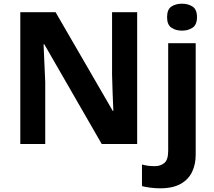

<svg xmlns="http://www.w3.org/2000/svg" viewBox="-20 -780 1158 1040"><path d="M281 -714 591 -179H594Q592 -228 590 -276.5Q588 -325 587 -376V-714H723V0H531L220 -540H216L225 -336V0H90V-714ZM885 -687Q885 -729 908.5 -744.5Q932 -760 966 -760Q999 -760 1023 -744.5Q1047 -729 1047 -687Q1047 -646 1023 -630Q999 -614 966 -614Q932 -614 908.5 -630Q885 -646 885 -687ZM847 240Q821 240 794 236.5Q767 233 749 228V111Q767 116 783 118Q799 120 819 120Q849 120 870 103Q891 86 891 37V-546H1040V59Q1040 109 1021 150Q1002 191 959.5 215.5Q917 240 847 240Z"/></svg>

Font: BC Sans
Style: Bold
Weight: 700
Designer: Monotype Design Team
Province of B.C.
Foundry: Monotype Imaging Inc.
Version: Version 2.000;GOOG;noto-source:20170915:90ef993387c0